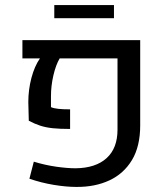

<svg xmlns="http://www.w3.org/2000/svg" viewBox="-20 -735 667 765"><path d="M284.7 9.8Q243.2 9.8 193.6 1.5Q144 -6.8 97.2 -22.9L114.7 -90.8Q159.7 -77.1 203.9 -70.8Q248 -64.5 281.2 -64.5Q361.3 -65.4 404.8 -105Q448.2 -144.5 448.2 -218.3V-502.4H217.8Q202.1 -475.6 192.6 -434.1Q183.1 -392.6 183.1 -352.1V-308.1Q194.3 -303.2 212.4 -301.3Q230.5 -299.3 259.3 -299.3V-221.2Q218.8 -221.2 190.4 -224.1Q162.1 -227.1 139.9 -234.4Q117.7 -241.7 94.7 -253.9L92.8 -328.1Q92.8 -377.4 105.2 -424.6Q117.7 -471.7 139.2 -502.4H69.3V-575.2H538.6V-235.4Q538.6 -151.9 505.9 -97.4Q473.1 -43 416 -16.4Q358.9 10.3 284.7 9.8ZM196.3 -662.6V-714.8H434.1V-662.6Z"/></svg>

Font: Heebo
Style: Regular
Weight: 400
Designer: Oded Ezer
Foundry: Ezer Type House
Version: Version 3.100